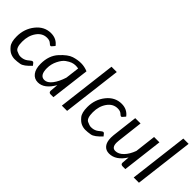

<svg xmlns="http://www.w3.org/2000/svg" viewBox="56 -1493 2258 2258"><g transform="rotate(45 1185.0 -364.5)"><path d="M29.8 -200.2Q29.8 -326.2 104.5 -419.9Q179.2 -513.7 289.6 -513.7Q381.3 -513.7 433.1 -443.8L404.8 -410.6Q397.9 -401.4 389.2 -401.4Q380.9 -401.4 359.1 -421.6Q337.4 -441.9 294.9 -441.9Q217.8 -441.9 168.5 -372.1Q119.1 -302.2 119.1 -202.6Q119.1 -103 160.6 -83Q202.1 -63 226.6 -63Q251 -63 268.6 -67.6Q286.1 -72.3 301 -80.1Q315.9 -87.9 338.4 -107.2Q360.8 -126.5 370.6 -126.5Q380.4 -126.5 387.7 -118.2L409.7 -90.8Q335.4 -9.8 287.4 -1.5Q239.3 6.8 203.1 6.8Q167 6.8 133.1 -8.1Q99.1 -22.9 64.5 -64.7Q29.8 -106.4 29.8 -200.2Z M545.4 -187.5Q545.4 -66.9 622.6 -66.9Q670.4 -66.9 713.9 -122.6Q757.3 -178.2 786.6 -270.5L808.1 -444.3Q788.1 -448.7 761.7 -448.7Q735.4 -448.7 707.3 -439Q679.2 -429.2 642.6 -403.1Q606 -377 575.7 -315.9Q545.4 -254.9 545.4 -187.5ZM773.4 -133.3Q694.3 6.8 587.9 6.8Q527.8 6.8 492.2 -40Q456.5 -86.9 456.5 -171.4Q456.5 -308.1 533 -391.6Q609.4 -475.1 670.7 -494.4Q731.9 -513.7 789.1 -513.7Q846.2 -513.7 900.9 -490.2L840.8 0H794.4Q764.6 0 764.6 -30.8Z M981.4 0 1070.8 -736.3H1158.7L1068.8 0Z M1204.6 -200.2Q1204.6 -326.2 1279.3 -419.9Q1354 -513.7 1464.4 -513.7Q1556.2 -513.7 1607.9 -443.8L1579.6 -410.6Q1572.8 -401.4 1564 -401.4Q1555.7 -401.4 1533.9 -421.6Q1512.2 -441.9 1469.7 -441.9Q1392.6 -441.9 1343.3 -372.1Q1293.9 -302.2 1293.9 -202.6Q1293.9 -103 1335.4 -83Q1377 -63 1401.4 -63Q1425.8 -63 1443.4 -67.6Q1460.9 -72.3 1475.8 -80.1Q1490.7 -87.9 1513.2 -107.2Q1535.6 -126.5 1545.4 -126.5Q1555.2 -126.5 1562.5 -118.2L1584.5 -90.8Q1510.3 -9.8 1462.2 -1.5Q1414.1 6.8 1377.9 6.8Q1341.8 6.8 1307.9 -8.1Q1273.9 -22.9 1239.3 -64.7Q1204.6 -106.4 1204.6 -200.2Z M1967.8 -124Q1884.8 6.8 1772.5 6.8Q1717.8 6.8 1686.5 -31.5Q1655.3 -69.8 1655.3 -142.1Q1655.3 -165 1657.7 -184.6L1695.8 -506.3H1784.2L1746.6 -184.6Q1744.1 -160.2 1744.1 -147.9Q1744.1 -66.9 1802.7 -66.9Q1855 -66.9 1901.9 -115Q1948.7 -163.1 1978 -243.2L2009.3 -506.3H2098.1L2037.1 0H1993.2Q1960.4 0 1960.4 -28.3L1964.4 -83.5Z M2176.3 0 2265.6 -736.3H2353.5L2263.7 0Z"/></g></svg>

Font: Lato-Italic
Style: Italic
Weight: 400
Italic angle: -7°
Designer: Lukasz Dziedzic
Foundry: tyPoland Lukasz Dziedzic
Version: Version 1.104; Western+Polish opensource